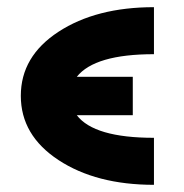

<svg xmlns="http://www.w3.org/2000/svg" viewBox="-20 -504 514 535"><path d="M409 -484V-353Q244 -353 194 -290H350V-183H194Q242 -120 409 -120V11Q248 11 143 -58Q38 -127 38 -237Q38 -347 143 -415.5Q248 -484 409 -484Z"/></svg>

Font: Coval
Style: Black
Weight: 1000
Foundry: Context Ltd
Version: Version 001.000